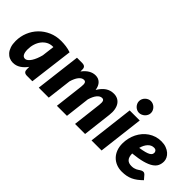

<svg xmlns="http://www.w3.org/2000/svg" viewBox="8 -1405 2066 2066"><g transform="rotate(45 1041.0 -372.0)"><path d="M444.5 0H361.5Q347 0 337.2 -3.8Q327.5 -7.5 321.8 -14Q316 -20.5 313.8 -29.5Q311.5 -38.5 311.5 -49V-86Q279.5 -42 240.5 -17Q201.5 8 154.5 8Q126.5 8 100.5 -3.2Q74.5 -14.5 54.5 -37.2Q34.5 -60 22.5 -95.2Q10.5 -130.5 10.5 -178.5Q10.5 -249 36.2 -312.2Q62 -375.5 108.2 -423Q154.5 -470.5 218 -498.5Q281.5 -526.5 357.5 -526.5Q394.5 -526.5 432.5 -521.5Q470.5 -516.5 507.5 -503.5ZM216.5 -114.5Q233.5 -114.5 249.5 -127.2Q265.5 -140 279.8 -162Q294 -184 306 -213.5Q318 -243 326.5 -276.5L344.5 -420H335.5Q297.5 -420 266.2 -403Q235 -386 212.5 -356.8Q190 -327.5 177.8 -288.8Q165.5 -250 165.5 -206Q165.5 -181 169.5 -163.5Q173.5 -146 180.2 -135.2Q187 -124.5 196.2 -119.5Q205.5 -114.5 216.5 -114.5Z M542 0 605 -518.5H685Q709 -518.5 722.5 -507.2Q736 -496 736 -470.5V-440Q769 -484 805.5 -505.2Q842 -526.5 882 -526.5Q926 -526.5 955 -498Q984 -469.5 992 -415Q1026.5 -472.5 1067.5 -499.5Q1108.5 -526.5 1160 -526.5Q1192.5 -526.5 1218.5 -513.5Q1244.5 -500.5 1261.5 -475.5Q1278.5 -450.5 1285.2 -413.8Q1292 -377 1286 -329.5L1247 0H1094L1133 -329.5Q1135.5 -350.5 1134.8 -365Q1134 -379.5 1130.2 -388Q1126.5 -396.5 1119.5 -400.2Q1112.5 -404 1103 -404Q1087.5 -404 1073.2 -395.8Q1059 -387.5 1046.2 -371.8Q1033.5 -356 1023 -333.8Q1012.5 -311.5 1004.5 -284L971 0H818L857 -329.5Q859.5 -350.5 858.8 -365Q858 -379.5 854.2 -388Q850.5 -396.5 843.5 -400.2Q836.5 -404 827 -404Q811.5 -404 797 -395.5Q782.5 -387 769.8 -371Q757 -355 746.5 -332.2Q736 -309.5 728 -281.5L694 0Z M1560 -518.5 1498 0H1345L1407 -518.5ZM1589 -660.5Q1589 -642 1581 -625.8Q1573 -609.5 1560 -597.2Q1547 -585 1530.2 -577.8Q1513.5 -570.5 1496 -570.5Q1478.5 -570.5 1462.5 -577.8Q1446.5 -585 1434.2 -597.2Q1422 -609.5 1414.5 -625.8Q1407 -642 1407 -660.5Q1407 -679 1414.5 -695.5Q1422 -712 1434.8 -724.5Q1447.5 -737 1463.5 -744.2Q1479.5 -751.5 1497 -751.5Q1515 -751.5 1531.5 -744.5Q1548 -737.5 1560.8 -725Q1573.5 -712.5 1581.2 -696Q1589 -679.5 1589 -660.5Z M2057.5 -391Q2057.5 -355.5 2043.5 -326Q2029.5 -296.5 1994.8 -273.8Q1960 -251 1901.2 -235Q1842.5 -219 1753.5 -210Q1754.5 -157 1776.8 -132.5Q1799 -108 1842.5 -108Q1863 -108 1878 -111.5Q1893 -115 1904.2 -120.5Q1915.5 -126 1924.5 -132Q1933.5 -138 1941.8 -143.5Q1950 -149 1959 -152.5Q1968 -156 1979.5 -156Q1987 -156 1994 -152.2Q2001 -148.5 2006.5 -142.5L2046.5 -96Q2019 -69 1992.8 -49.2Q1966.5 -29.5 1938.8 -16.8Q1911 -4 1879.8 2Q1848.5 8 1811.5 8Q1765.5 8 1727 -7.8Q1688.5 -23.5 1660.8 -52.2Q1633 -81 1617.8 -121.5Q1602.5 -162 1602.5 -211.5Q1602.5 -253 1611.8 -292.5Q1621 -332 1638.2 -366.8Q1655.5 -401.5 1680.5 -430.8Q1705.5 -460 1736.8 -481Q1768 -502 1805.2 -513.8Q1842.5 -525.5 1884.5 -525.5Q1926 -525.5 1958.2 -513.5Q1990.5 -501.5 2012.5 -482.2Q2034.5 -463 2046 -439Q2057.5 -415 2057.5 -391ZM1875.5 -421Q1837 -421 1808 -390.2Q1779 -359.5 1764.5 -306Q1813 -313.5 1843 -321.8Q1873 -330 1889.5 -339.8Q1906 -349.5 1911.8 -360.8Q1917.5 -372 1917.5 -385Q1917.5 -398 1907.5 -409.5Q1897.5 -421 1875.5 -421Z"/></g></svg>

Font: Lato Black
Style: Italic
Weight: 900
Italic angle: -7°
Designer: Lukasz Dziedzic
Foundry: tyPoland Lukasz Dziedzic
Version: Version 2.007; 2014-02-27